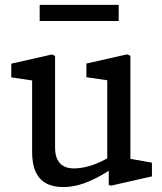

<svg xmlns="http://www.w3.org/2000/svg" viewBox="-20 -748 660 780"><path d="M110.5 -129.5V-449.7L136.8 -417.2L25.8 -433.7V-489.3L191.3 -526.8L203.7 -520.8V-149Q203.7 -118.5 213.4 -99.5Q223.2 -80.5 240.1 -72.2Q257 -63.8 280.3 -63.8Q308 -63.8 340.8 -72.8Q373.7 -81.8 412 -102.7Q425 -109.3 443.8 -121.8V-68.8Q404.8 -42.3 370.1 -24.5Q335.3 -6.7 302.1 2.7Q268.8 12 236.8 12Q194.2 12 166.1 -4Q138 -20 124.2 -51.2Q110.5 -82.5 110.5 -129.5ZM421.8 -72.2 415.7 -84V-445.5L437.8 -418.8L331 -434.2V-489.8L496.5 -527.3L509.7 -521.3V-80.2L487.3 -106.7L597.2 -87.2V-31.5L432.2 6L421.8 3.8ZM141.2 -728.3H462.2V-662.8H141.2Z"/></svg>

Font: Monaspace Xenon Var
Style: Regular
Weight: 400
Designer: Riley Cran and the Lettermatic Team
Version: Version 1.000 (Monaspace Xenon Var)